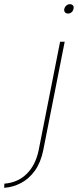

<svg xmlns="http://www.w3.org/2000/svg" viewBox="-141 -700 373 920"><path d="M44 21Q29 92 -13.5 133.5Q-56 175 -120 180L-121 200Q-79 197 -40.5 177Q-2 157 26 118Q54 79 66 21L169 -500H147ZM185 -635Q176 -635 170.5 -641Q165 -647 167 -657Q170 -668 177.5 -674Q185 -680 194 -680Q203 -680 208.5 -674Q214 -668 211 -657Q209 -647 201.5 -641Q194 -635 185 -635Z"/></svg>

Font: Albert Sans Thin
Style: Italic
Weight: 250
Italic angle: -11.25°
Designer: Andreas Rasmussen
Foundry: a.Foundry
Version: Version 1.025